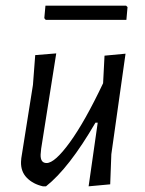

<svg xmlns="http://www.w3.org/2000/svg" viewBox="-20 -652 511 676"><path d="M424 -632 429 -627 425 -582H141L136 -588L140 -632ZM178 -464 125 -129 123 -108Q122 -78 144 -78Q173 -78 226 -151Q279 -224 343 -359L348 -456L422 -463L372 -109L368 -3L292 4L324 -220H316Q223 -60 142 4H131Q96 -4 74.5 -26Q53 -48 54 -82L55 -95L96 -353L104 -458Z"/></svg>

Font: Alegreya Sans
Style: Italic
Weight: 400
Italic angle: -7°
Designer: Juan Pablo del Peral
Foundry: Huerta Tipografica
Version: Version 2.007